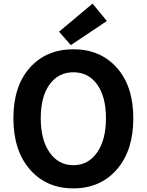

<svg xmlns="http://www.w3.org/2000/svg" viewBox="-20 -1026 810 1060"><path d="M625 -90.5Q534 14 385 14Q236 14 145 -90.5Q54 -195 54 -373Q54 -551 145 -652.5Q236 -754 385 -754Q534 -754 625 -652Q716 -550 716 -372.5Q716 -195 625 -90.5ZM254 -184Q303 -114 385 -114Q467 -114 516 -184Q565 -254 565 -373Q565 -492 516.5 -559.5Q468 -627 385 -627Q302 -627 253.5 -559.5Q205 -492 205 -373Q205 -254 254 -184ZM371 -777 306 -851 491 -1006 570 -910Z"/></svg>

Font: Swei Fan Sans CJK TC
Style: Bold
Weight: 700
Version: Version 2.130